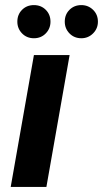

<svg xmlns="http://www.w3.org/2000/svg" viewBox="-20 -733 404 753"><path d="M22 0 113 -517H253L162 0ZM113 -583Q85 -583 66.5 -602Q48 -621 48 -648Q48 -676 66.5 -694.5Q85 -713 113 -713Q141 -713 159.5 -694.5Q178 -676 178 -648Q178 -621 159.5 -602Q141 -583 113 -583ZM299 -583Q271 -583 252.5 -602Q234 -621 234 -648Q234 -676 252.5 -694.5Q271 -713 299 -713Q326 -713 345 -694.5Q364 -676 364 -648Q364 -621 345 -602Q326 -583 299 -583Z"/></svg>

Font: DM Sans 11pt ExtraBold
Style: Italic
Weight: 800
Italic angle: -10°
Version: Version 4.004;gftools[0.9.30]